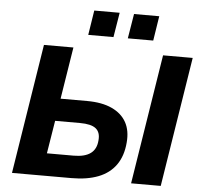

<svg xmlns="http://www.w3.org/2000/svg" viewBox="-60 -976 1092 1039"><g transform="rotate(5 486.5 -457.0)"><path d="M43 0 155 -705H315L270 -423H414Q495 -423 549 -398Q603 -373 628 -327.5Q653 -282 647 -217Q641 -144 606.5 -95.5Q572 -47 511.5 -23.5Q451 0 367 0ZM222 -122H367Q428 -122 459.5 -145.5Q491 -169 494 -217Q498 -260 472.5 -280.5Q447 -301 386 -301H251ZM690 0 802 -705H963L851 0ZM604 -780 626 -914H763L742 -780ZM389 -780 410 -914H548L526 -780Z"/></g></svg>

Font: Nunito Sans 9pt ExtraBold
Style: Italic
Weight: 800
Italic angle: -9°
Version: Version 3.101;gftools[0.9.27]